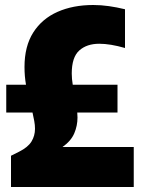

<svg xmlns="http://www.w3.org/2000/svg" viewBox="-20 -748 565 768"><path d="M24 0V-125L56 -141Q92 -159 106 -182Q120 -205 120 -233Q120 -248 117 -264Q114 -280 110 -298H5V-409H84Q81 -426 79.5 -443.5Q78 -461 78 -480Q78 -563 113 -618Q148 -673 210 -700.5Q272 -728 353 -728Q384 -728 415.5 -723.5Q447 -719 480 -711V-556Q421 -573 377 -573Q327 -573 297 -546Q267 -519 267 -454Q267 -443 268 -432Q269 -421 271 -409H450V-298H289Q290 -288 290 -278Q290 -245 277 -214.5Q264 -184 230 -160H515V0Z"/></svg>

Font: Protest Strike
Style: Regular
Weight: 400
Designer: Octavio Pardo
Foundry: Ashler Design
Version: Version 2.005; ttfautohint (v1.8.4.7-5d5b)